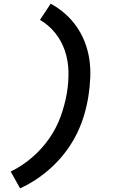

<svg xmlns="http://www.w3.org/2000/svg" viewBox="-20 -861 640 1042"><path d="M89 161 38 70Q100 40 153.5 -6Q207 -52 246.5 -108.5Q286 -165 309 -228.5Q332 -292 343 -356V-357Q353 -416 351.5 -474.5Q350 -533 332 -586Q314 -639 279.5 -682Q245 -725 197 -753L255 -841Q296 -819 332 -787.5Q368 -756 395 -717.5Q422 -679 439.5 -634.5Q457 -590 464.5 -541.5Q472 -493 470 -442Q468 -391 460 -340Q452 -289 437 -238Q422 -187 398.5 -138.5Q375 -90 342.5 -45.5Q310 -1 270 37.5Q230 76 184 107.5Q138 139 89 161Z"/></svg>

Font: Iosevka HT Extended
Style: Bold Italic
Weight: 700
Width: 7
Italic angle: -9°
Monospace: yes
Designer: Belleve Invis
Foundry: Belleve Invis
Version: Version 32.3.0; ttfautohint (v1.8.4)